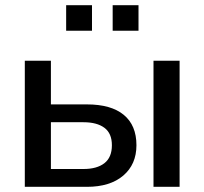

<svg xmlns="http://www.w3.org/2000/svg" viewBox="-20 -723 791 743"><path d="M76 0V-488H177V-319H316Q410 -319 459 -278.5Q508 -238 508 -161Q508 -87 457 -43.5Q406 0 316 0ZM574 0V-488H675V0ZM177 -69H303Q355 -69 384 -91.5Q413 -114 413 -161Q413 -207 384 -228.5Q355 -250 303 -250H177ZM416 -604V-703H516V-604ZM236 -604V-703H336V-604Z"/></svg>

Font: Nunito Sans SemiBold
Style: Regular
Weight: 600
Designer: Vernon Adams
Foundry: Vernon Adams
Version: Version 3.101; ttfautohint (v1.8.4.7-5d5b);gftools[0.9.27]